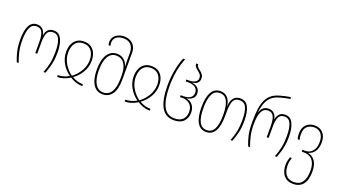

<svg xmlns="http://www.w3.org/2000/svg" viewBox="-76 -1470 4276 2421"><g transform="rotate(20 2062.5 -260.0)"><path d="M106 0Q79 -68 64 -134Q49 -200 49 -290Q49 -410 83 -473.5Q117 -537 186 -537Q235 -537 263 -508.5Q291 -480 298 -435H300Q307 -480 334 -508.5Q361 -537 411 -537Q482 -537 515 -469Q548 -401 548 -290Q548 -231 541 -183Q534 -135 521 -91Q508 -47 491 0H465Q493 -70 506.5 -138Q520 -206 520 -290Q520 -396 495 -454Q470 -512 410 -512Q352 -512 332 -467.5Q312 -423 312 -338V-190H286V-338Q286 -423 265 -467.5Q244 -512 188 -512Q128 -512 102 -453Q76 -394 76 -290Q76 -204 90.5 -137.5Q105 -71 132 0Z M648 0V-25Q724 -25 794 -66V-68Q729 -113 687.5 -184.5Q646 -256 646 -340Q646 -395 664.5 -439.5Q683 -484 721 -510.5Q759 -537 817 -537Q875 -537 913 -510.5Q951 -484 969.5 -439.5Q988 -395 988 -340Q988 -256 945.5 -184.5Q903 -113 839 -68V-66Q908 -25 985 -25V0Q941 0 898 -14Q855 -28 817 -53Q778 -28 735 -14Q692 0 648 0ZM817 -78Q879 -123 920.5 -192.5Q962 -262 962 -340Q962 -385 947 -424.5Q932 -464 899.5 -488Q867 -512 817 -512Q766 -512 734 -488Q702 -464 687.5 -424.5Q673 -385 673 -340Q673 -262 713.5 -192.5Q754 -123 817 -78Z M1260 10Q1199 10 1160.5 -25.5Q1122 -61 1104 -121.5Q1086 -182 1086 -259Q1086 -393 1132.5 -463.5Q1179 -534 1259 -534Q1300 -534 1330.5 -517.5Q1361 -501 1380 -474.5Q1399 -448 1406 -419H1408Q1408 -439 1407 -461.5Q1406 -484 1406 -502V-600Q1406 -674 1367.5 -709.5Q1329 -745 1272 -745Q1238 -745 1208 -734.5Q1178 -724 1159 -700Q1140 -676 1140 -638Q1140 -626 1141.5 -616.5Q1143 -607 1146 -598H1121Q1114 -616 1114 -639Q1114 -681 1135.5 -710Q1157 -739 1193 -754.5Q1229 -770 1272 -770Q1312 -770 1349 -753Q1386 -736 1409 -699.5Q1432 -663 1432 -605V-255Q1432 -118 1385.5 -54Q1339 10 1260 10ZM1260 -15Q1331 -15 1368.5 -77.5Q1406 -140 1406 -256V-302Q1406 -398 1368 -453.5Q1330 -509 1259 -509Q1190 -509 1151.5 -445.5Q1113 -382 1113 -259Q1113 -144 1151 -79.5Q1189 -15 1260 -15Z M1554 0V-25Q1630 -25 1700 -66V-68Q1635 -113 1593.5 -184.5Q1552 -256 1552 -340Q1552 -395 1570.5 -439.5Q1589 -484 1627 -510.5Q1665 -537 1723 -537Q1781 -537 1819 -510.5Q1857 -484 1875.5 -439.5Q1894 -395 1894 -340Q1894 -256 1851.5 -184.5Q1809 -113 1745 -68V-66Q1814 -25 1891 -25V0Q1847 0 1804 -14Q1761 -28 1723 -53Q1684 -28 1641 -14Q1598 0 1554 0ZM1723 -78Q1785 -123 1826.5 -192.5Q1868 -262 1868 -340Q1868 -385 1853 -424.5Q1838 -464 1805.5 -488Q1773 -512 1723 -512Q1672 -512 1640 -488Q1608 -464 1593.5 -424.5Q1579 -385 1579 -340Q1579 -262 1619.5 -192.5Q1660 -123 1723 -78Z M2216 10Q2099 10 2045.5 -88.5Q1992 -187 1992 -375Q1992 -486 2011.5 -587.5Q2031 -689 2062 -760H2089Q2056 -684 2037.5 -585Q2019 -486 2019 -375Q2019 -205 2064 -110Q2109 -15 2216 -15Q2290 -15 2326.5 -54Q2363 -93 2363 -154Q2363 -221 2323.5 -256.5Q2284 -292 2220 -292H2190V-317H2226Q2286 -317 2319 -340.5Q2352 -364 2352 -408Q2352 -454 2317.5 -478Q2283 -502 2226 -502H2190V-527H2225Q2276 -527 2307.5 -545.5Q2339 -564 2339 -600Q2339 -628 2325 -646Q2311 -664 2294 -677Q2272 -693 2255 -711.5Q2238 -730 2238 -760H2264Q2264 -738 2278.5 -722.5Q2293 -707 2312 -693Q2333 -678 2349 -656Q2365 -634 2365 -600Q2365 -570 2345 -546.5Q2325 -523 2274 -515V-513Q2325 -506 2352.5 -478Q2380 -450 2380 -408Q2380 -362 2350.5 -337Q2321 -312 2274 -305V-303Q2325 -296 2357.5 -256Q2390 -216 2390 -154Q2390 -81 2345.5 -35.5Q2301 10 2216 10Z M2649 10Q2569 10 2528.5 -60.5Q2488 -131 2488 -265Q2488 -397 2527.5 -467Q2567 -537 2648 -537Q2703 -537 2740.5 -500.5Q2778 -464 2789 -388H2790Q2792 -463 2825.5 -500Q2859 -537 2913 -537Q2991 -537 3023.5 -469Q3056 -401 3056 -288Q3056 -201 3041.5 -136Q3027 -71 3000 0H2974Q3002 -70 3015.5 -137.5Q3029 -205 3029 -288Q3029 -395 3003.5 -453.5Q2978 -512 2913 -512Q2850 -512 2828.5 -462Q2807 -412 2807 -322V-264Q2807 -131 2767.5 -60.5Q2728 10 2649 10ZM2648 -15Q2716 -15 2748 -78.5Q2780 -142 2780 -265Q2780 -383 2748.5 -447.5Q2717 -512 2648 -512Q2578 -512 2546.5 -447.5Q2515 -383 2515 -265Q2515 -142 2547 -78.5Q2579 -15 2648 -15Z M3211 0Q3184 -68 3169 -134Q3154 -200 3154 -290V-335Q3154 -417 3163.5 -486.5Q3173 -556 3198.5 -609.5Q3224 -663 3272 -697Q3307 -722 3368.5 -739.5Q3430 -757 3504 -770L3509 -746Q3443 -735 3384 -719Q3325 -703 3292 -681Q3244 -649 3217.5 -594Q3191 -539 3178 -442H3180Q3198 -499 3228.5 -518Q3259 -537 3292 -537Q3340 -537 3368 -508.5Q3396 -480 3403 -435H3405Q3412 -480 3439 -508.5Q3466 -537 3516 -537Q3587 -537 3620 -469Q3653 -401 3653 -290Q3653 -231 3646 -183Q3639 -135 3626 -91Q3613 -47 3596 0H3570Q3598 -70 3611.5 -138Q3625 -206 3625 -290Q3625 -396 3600 -454Q3575 -512 3515 -512Q3457 -512 3437 -467.5Q3417 -423 3417 -338V-190H3391V-338Q3391 -423 3370 -467.5Q3349 -512 3293 -512Q3233 -512 3207 -453Q3181 -394 3181 -290Q3181 -204 3195.5 -137.5Q3210 -71 3237 0Z M3904 250Q3845 250 3807.5 224Q3770 198 3751.5 153.5Q3733 109 3733 54Q3733 18 3740.5 -9.5Q3748 -37 3754 -52H3779Q3772 -35 3766 -8.5Q3760 18 3760 54Q3760 135 3797.5 180Q3835 225 3904 225Q3980 225 4017 171Q4054 117 4054 24Q4054 -47 4033.5 -89.5Q4013 -132 3978.5 -151Q3944 -170 3901 -170H3869V-195H3905Q3966 -195 4003 -239Q4040 -283 4040 -363Q4040 -435 4005 -473.5Q3970 -512 3913 -512Q3859 -512 3821 -479.5Q3783 -447 3783 -372Q3783 -349 3786 -330Q3789 -311 3793 -299H3768Q3756 -328 3756 -372Q3756 -451 3799 -494Q3842 -537 3913 -537Q3981 -537 4023.5 -492Q4066 -447 4066 -363Q4066 -293 4035.5 -245.5Q4005 -198 3952 -184V-182Q4009 -171 4045 -120.5Q4081 -70 4081 24Q4081 134 4035.5 192Q3990 250 3904 250Z"/></g></svg>

Font: Noto Sans Georgian Condensed Thin
Style: Regular
Weight: 100
Width: 3
Designer: Monotype Design Team, Akaki Razmadze
Foundry: Google LLC
Version: Version 2.005; ttfautohint (v1.8.4.7-5d5b)